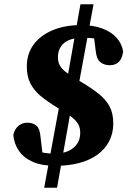

<svg xmlns="http://www.w3.org/2000/svg" viewBox="-20 -760 612 895"><path d="M186 115 265 -314H322L246 115ZM238 13Q176 13 134 -5Q92 -23 69 -55.5Q46 -88 42 -131Q48 -158 65.5 -173Q83 -188 107 -188Q134 -188 150 -174Q166 -160 169 -121L180 -27L114 -69Q132 -61 151 -55.5Q170 -50 190.5 -47Q211 -44 235 -44Q273 -44 299.5 -56.5Q326 -69 340 -90.5Q354 -112 354 -141Q354 -165 344 -182Q334 -199 314.5 -214Q295 -229 265 -247L246 -259Q200 -287 169 -313Q138 -339 121.5 -371.5Q105 -404 105 -450Q105 -509 136.5 -552Q168 -595 225 -619Q282 -643 357 -643Q414 -643 456 -627.5Q498 -612 523 -584.5Q548 -557 554 -520Q550 -488 534.5 -472Q519 -456 491 -456Q466 -456 448 -470Q430 -484 426 -524L416 -605L482 -563Q461 -572 441.5 -576.5Q422 -581 403.5 -582.5Q385 -584 365 -584Q328 -584 302.5 -573.5Q277 -563 263.5 -542.5Q250 -522 250 -493Q250 -470 259.5 -454Q269 -438 287 -424Q305 -410 332 -394L352 -382Q403 -352 438 -324.5Q473 -297 490.5 -264.5Q508 -232 508 -184Q508 -138 488.5 -101Q469 -64 433.5 -38.5Q398 -13 348.5 0Q299 13 238 13ZM280 -317 355 -740H416L338 -317Z"/></svg>

Font: Source Serif 4 ExtraBold
Style: Italic
Weight: 800
Italic angle: -12°
Designer: Frank Grießhammer
Foundry: Adobe Systems Incorporated
Version: Version 4.004;hotconv 1.0.116;makeotfexe 2.5.65601